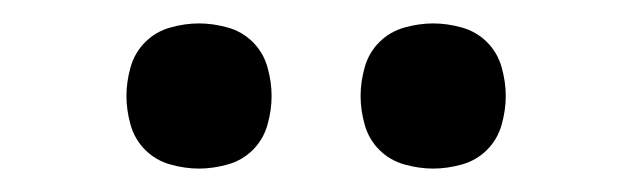

<svg xmlns="http://www.w3.org/2000/svg" viewBox="-20 -752 540 164"><path d="M350 -608Q338 -608 325.5 -611.5Q313 -615 304 -624Q295 -633 291.5 -645.5Q288 -658 288 -670Q288 -682 291.5 -694.5Q295 -707 304 -716Q313 -725 325.5 -728.5Q338 -732 350 -732Q362 -732 374.5 -728.5Q387 -725 396 -716Q405 -707 408.5 -694.5Q412 -682 412 -670Q412 -658 408.5 -645.5Q405 -633 396 -624Q387 -615 374.5 -611.5Q362 -608 350 -608ZM150 -608Q138 -608 125.5 -611.5Q113 -615 104 -624Q95 -633 91.5 -645.5Q88 -658 88 -670Q88 -682 91.5 -694.5Q95 -707 104 -716Q113 -725 125.5 -728.5Q138 -732 150 -732Q162 -732 174.5 -728.5Q187 -725 196 -716Q205 -707 208.5 -694.5Q212 -682 212 -670Q212 -658 208.5 -645.5Q205 -633 196 -624Q187 -615 174.5 -611.5Q162 -608 150 -608Z"/></svg>

Font: Iosevka srxl
Style: Regular
Weight: 400
Monospace: yes
Designer: Belleve Invis
Foundry: Belleve Invis
Version: Version 33.0.1; ttfautohint (v1.8.3)